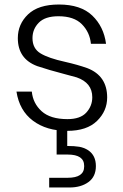

<svg xmlns="http://www.w3.org/2000/svg" viewBox="-20 -573 547 851"><path d="M53 0ZM53 0ZM278 7Q186 7 126 -38Q66 -83 53 -167H121Q126 -115 164.5 -80Q203 -45 279 -45Q336 -45 362.5 -74Q389 -103 389 -142Q389 -206 320 -230L261 -246Q199 -262 145 -280Q59 -312 59 -404Q59 -466 104.5 -509.5Q150 -553 241 -553Q338 -553 389 -504Q440 -455 450 -379H383Q378 -430 343 -465.5Q308 -501 239 -501Q180 -501 152 -472.5Q124 -444 124 -404Q124 -358 159.5 -336.5Q195 -315 268 -299Q325 -286 367 -271Q455 -237 455 -141Q455 -81 410 -37Q365 7 278 7ZM288 258H198V215H280Q353 215 353 165V162Q353 112 280 112H231V-7H278V74Q310 74 331 77.5Q352 81 371 93Q405 116 405 163Q405 210 372 234Q339 258 288 258Z"/></svg>

Font: Ulagadi Sans Light
Style: Regular
Weight: 300
Designer: Ninad Kale (Devanagari), Jonny Pinhorn (Latin)
Foundry: Indian Type Foundry
Version: Version 3.01;March 29, 2020;FontCreator 12.0.0.2522 64-bit; 